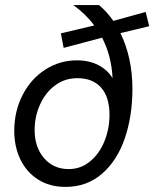

<svg xmlns="http://www.w3.org/2000/svg" viewBox="-20 -724 606 754"><path d="M566 -621 453 -594Q500 -497 500 -375Q500 -268 470 -180.5Q440 -93 380.5 -41.5Q321 10 237 10Q175 10 129.5 -19Q84 -48 60 -98Q36 -148 36 -210Q36 -287 68.5 -350.5Q101 -414 157.5 -450.5Q214 -487 282 -487Q330 -487 366 -468.5Q402 -450 422 -417Q418 -504 381 -576L230 -536L219 -593L350 -624Q318 -668 268 -704H369Q401 -677 425 -642L552 -677ZM410 -273Q410 -343 377 -380Q344 -417 284 -417Q234 -417 196 -388.5Q158 -360 137 -313Q116 -266 116 -213Q116 -146 153 -103Q190 -60 250 -60Q297 -60 333.5 -90Q370 -120 390 -169Q410 -218 410 -273Z"/></svg>

Font: CBA Beacon Sans
Style: Italic
Weight: 400
Italic angle: -13°
Designer: Wei Huang
Foundry: Wei Huang
Version: Version 1.002